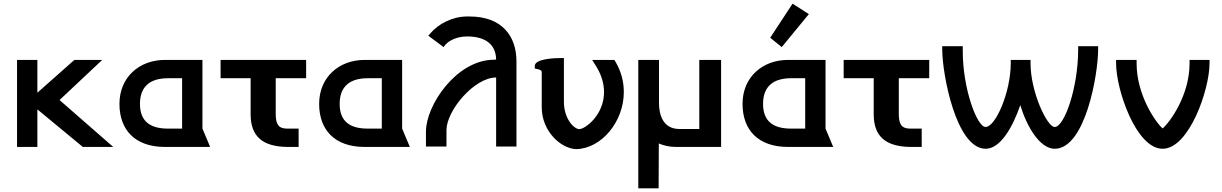

<svg xmlns="http://www.w3.org/2000/svg" viewBox="-20 -802 6668 1048"><path d="M73 0H184V-205L432 0H598L305 -256L538 -475H386L184 -296V-475H73Z M974 -100H897C804 -100 744 -136 744 -235C744 -334 804 -375 897 -375H974ZM880 -475C742 -475 632 -382 632 -235C632 -94 716 0 880 0H1127L1085 -100V-475Z M1651 -375V-475H1184V-375H1348V-178C1348 -56 1415 -2 1547 0H1610V-100H1546C1498 -100 1485 -128 1485 -179V-375Z M2064 -100H1987C1894 -100 1834 -136 1834 -235C1834 -334 1894 -375 1987 -375H2064ZM1970 -475C1832 -475 1722 -382 1722 -235C1722 -94 1806 0 1970 0H2217L2175 -100V-475Z M2417 -2V-92C2417 -198 2568 -379 2688 -379V-2H2799V-467C2799 -604 2721 -712 2543 -712H2529C2450 -712 2373 -672 2329 -620L2318 -607L2401 -545L2412 -559C2434 -583 2477 -603 2530 -603C2635 -603 2687 -555 2688 -477L2677 -476C2472 -476 2305 -228 2305 -84V-2Z M3339 -466 3333 -475H3212L3228 -450C3264 -395 3277 -344 3277 -299C3277 -196 3206 -123 3160 -102C3150 -98 3144 -97 3143 -97C3113 -97 3058 -154 3058 -246V-485H3035C3017 -485 2899 -483 2899 -442V-428L2913 -425C2931 -421 2937 -416 2937 -409V-216C2937 -87 3040 9 3125 12C3264 9 3385 -139 3385 -299C3385 -357 3371 -411 3339 -466Z M3576 -19C3603 -7 3635 0 3670 0H3916V-475H3797V-98H3688C3600 -98 3577 -174 3577 -240V-475H3464V226H3575Z M4306 -782 4184 -596 4247 -545 4395 -725ZM4375 -100H4298C4205 -100 4145 -136 4145 -235C4145 -334 4205 -375 4298 -375H4375ZM4281 -475C4143 -475 4033 -382 4033 -235C4033 -94 4117 0 4281 0H4528L4486 -100V-475Z M5052 -375V-475H4585V-375H4749V-178C4749 -56 4816 -2 4948 0H5011V-100H4947C4899 -100 4886 -128 4886 -179V-375Z M5497 -457C5497 -299 5414 -109 5360 -109H5359C5314 -109 5235 -314 5235 -524V-550H5123V-532C5123 -397 5199 10 5360 10C5440 10 5507 -106 5549 -228C5585 -110 5656 10 5737 10C5904 10 5974 -397 5974 -532V-550H5865V-532C5865 -324 5790 -109 5737 -109H5736C5696 -109 5605 -299 5605 -457V-475H5497Z M6582 -475H6473V-456C6473 -282 6366 -135 6326 -101C6287 -135 6184 -284 6184 -456V-475H6072V-456C6072 -313 6181 10 6326 10C6470 10 6582 -312 6582 -456Z"/></svg>

Font: Mint Spirit
Style: Bold
Weight: 700
Designer: HARENDAL Hirwen
Foundry: Arkandis Digital Foundry.
Version: Version 1.004;FFEdit